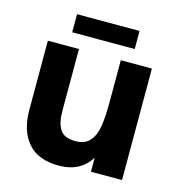

<svg xmlns="http://www.w3.org/2000/svg" viewBox="-98 -721 767 820"><g transform="rotate(15 285.0 -311.5)"><path d="M51.5 -186.5V-493H189V-217.5Q189 -166.5 207.2 -137.8Q225.5 -109 275.5 -109Q318 -109 339.5 -134.2Q361 -159.5 367.5 -202Q374 -244.5 374 -313.5V-493H511.5V0H374V-62Q329 10.5 234 10.5Q142.5 10.5 97 -42.2Q51.5 -95 51.5 -186.5ZM142.5 -634.5H419V-554.5H142.5Z"/></g></svg>

Font: HK Grotesk ExtraBold
Style: Regular
Weight: 800
Designer: Alfredo Marco Pradil
Foundry: Hanken Design Co.
Version: Version 3.001